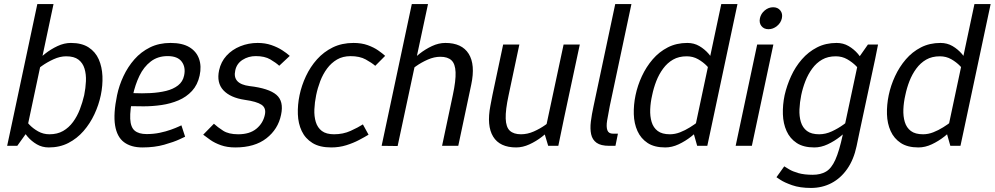

<svg xmlns="http://www.w3.org/2000/svg" viewBox="-20 -720 4911 948"><path d="M108.3 -60 30.3 -70 164.3 -700H244.3ZM108.3 -60 65.3 0H15.3L30.3 -70ZM86.5 -153.3Q86.5 -153.3 96.5 -138.8Q106.5 -124.3 124.4 -105.2Q142.3 -86 168 -71.5Q193.7 -57 224.2 -57L221 8Q188 8 161.6 -7.5Q135.2 -23 115.7 -45.8Q96.2 -68.5 83.5 -91.2Q70.8 -114 64.5 -129.5Q58.2 -145 58.2 -145ZM128 -346.7 103 -355Q103 -355 115.7 -370.5Q128.3 -386 150.7 -408.8Q173 -431.5 201.9 -454.2Q230.8 -477 263.9 -492.5Q297 -508 330 -508L306.8 -442Q276.3 -442 244.6 -427.5Q212.8 -413 186.5 -394.3Q160.2 -375.7 144.1 -361.2Q128 -346.7 128 -346.7ZM306.8 -442 330 -508Q383.7 -508 417.5 -486Q451.3 -464 467.6 -427Q483.8 -390 485.8 -344Q487.7 -298 477.7 -250Q467.7 -202 446.2 -156Q424.7 -110 392.5 -73Q360.3 -36 317.5 -14Q274.7 8 221 8L224.2 -57Q263 -57 291.5 -73.3Q320 -89.7 340.6 -117.8Q361.2 -145.8 374.3 -180.2Q387.5 -214.7 395.7 -250Q402.8 -285.3 404.3 -319.2Q405.8 -353.2 397.3 -381.2Q388.8 -409.3 367.2 -425.7Q345.7 -442 306.8 -442Z M875.7 -101.2 894 -45Q894 -45 866.2 -32Q838.5 -19 790.8 -5.5Q743.2 8 683 8L703.8 -58Q738.2 -58 768.8 -64.4Q799.3 -70.8 823.7 -79.6Q848 -88.3 861.8 -94.8Q875.7 -101.2 875.7 -101.2ZM558 -250H636.3Q621 -175.3 623 -133.5Q625 -91.7 645.2 -74.8Q665.5 -58 703.8 -58L683 8Q627 8 592.2 -18Q557.5 -44 548.2 -101Q539 -158 558 -250ZM822 -508Q880.3 -508 915.2 -487Q950 -466 962.8 -429.5Q975.7 -393 965.7 -347Q955.7 -301 928 -271Q900.3 -241 861.3 -224.5Q822.3 -208 777.9 -201.5Q733.5 -195 689 -195L612 -196L638.3 -260.2Q681.5 -258.2 723.3 -260.4Q765.2 -262.7 800.2 -271.2Q835.2 -279.8 859 -298.2Q882.8 -316.7 889 -347Q897.8 -387.8 877.4 -415.4Q857 -443 807.8 -443Q758.7 -443 724.1 -416.2Q689.5 -389.5 668.4 -345.5Q647.3 -301.5 636.3 -250H558Q568 -298 589.6 -344Q611.2 -390 643.7 -427Q676.2 -464 720.7 -486Q765.2 -508 822 -508Z M1142 8 1156.2 -57Q1212.3 -57 1245.5 -84Q1278.7 -111 1287.7 -153Q1295.2 -186.7 1271.3 -202.8Q1247.5 -218.8 1188.7 -227L1212 -295Q1307 -284 1344.6 -252Q1382.2 -220 1367.7 -153Q1353.2 -82 1295.3 -37Q1237.5 8 1142 8ZM1252 -508 1242.8 -443Q1206.7 -443 1177.8 -424.6Q1148.8 -406.2 1141.7 -372.7Q1126.3 -306 1212 -295L1188.7 -227Q1117.2 -237.5 1082.9 -274.4Q1048.7 -311.3 1061.7 -372.7Q1070.8 -414.8 1098.4 -445.1Q1126 -475.3 1166.6 -491.7Q1207.2 -508 1252 -508ZM983.3 -55 1036.2 -109Q1054.7 -92 1081.9 -74.5Q1109.2 -57 1156.2 -57L1142 8Q1101.7 8 1070.8 -3Q1040 -14 1018.7 -29Q997.3 -44 983.3 -55ZM1358.7 -395.3Q1342.2 -410.5 1314.5 -426.8Q1286.8 -443 1242.8 -443L1252 -508Q1289.2 -508 1319.7 -497.5Q1350.2 -487 1373.2 -472.2Q1396.3 -457.3 1410.7 -444Z M1615.7 8Q1558.2 8 1522.8 -14Q1487.3 -36 1469.8 -73Q1452.3 -110 1450.7 -156Q1449 -202 1459 -250Q1469 -298 1490.6 -344Q1512.2 -390 1545.2 -427Q1578.3 -464 1623.2 -486Q1668.2 -508 1725.7 -508L1711.5 -442.8Q1672.5 -442.8 1644 -426.1Q1615.5 -409.3 1595 -381.7Q1574.5 -354 1561.3 -319.7Q1548.2 -285.3 1541 -250Q1533.7 -214.7 1532.2 -180.2Q1530.7 -145.8 1539.2 -117.8Q1547.7 -89.7 1569.2 -73.3Q1590.8 -57 1629.8 -57ZM1614.7 8 1628.8 -57Q1674.3 -57 1711.3 -73.9Q1748.3 -90.8 1771.8 -105.8L1799.7 -55Q1781.7 -44 1753.3 -29Q1725 -14 1690 -3Q1655 8 1614.7 8ZM1832.8 -395Q1815.5 -410 1785.8 -426.4Q1756.2 -442.8 1710.7 -442.8L1724.8 -508Q1765.2 -508 1795.6 -497Q1826 -486 1847.3 -471.1Q1868.7 -456.2 1881.7 -444.2Z M2215.7 -250Q2231.2 -322.3 2229.4 -363.6Q2227.7 -404.8 2209.1 -422.2Q2190.5 -439.7 2154.2 -439.7L2179 -508Q2260.5 -508 2294.1 -454.5Q2327.7 -401 2306.7 -302L2295.7 -250ZM1943.3 1 1864.3 0 2013.3 -700H2093.3ZM2162.7 0 2215.7 -250H2295.7L2242.7 0ZM1976 -346.7 1951 -355Q1951 -355 1964.1 -370.5Q1977.2 -386 1999.6 -408.8Q2022 -431.5 2050.9 -454.2Q2079.8 -477 2112.9 -492.5Q2146 -508 2179 -508L2154.2 -439.7Q2123.7 -439.7 2092 -425.7Q2060.3 -411.7 2034.2 -393.2Q2008 -374.7 1992 -360.7Q1976 -346.7 1976 -346.7Z M2411.3 -250H2491.3Q2475.5 -177 2476.9 -134.6Q2478.3 -92.2 2497.3 -74.6Q2516.3 -57 2553 -57L2529 8Q2447.5 8 2414.9 -45.5Q2382.3 -99 2401.3 -198ZM2765.7 -140 2668.7 -60 2762.7 -500H2842.7ZM2491.3 -250H2411.3L2464.3 -500H2544.3ZM2668.7 -60 2765.7 -140 2736.7 0H2686.7ZM2730.3 -150 2754.5 -141.7Q2754.5 -141.7 2741.9 -126.5Q2729.3 -111.3 2707 -89.1Q2684.7 -66.8 2655.8 -44.6Q2627 -22.3 2594 -7.2Q2561 8 2528 8L2552 -57Q2584.5 -57 2615.9 -71Q2647.3 -85 2673.2 -103.5Q2699 -122 2714.7 -136Q2730.3 -150 2730.3 -150Z M3006.8 -60 2988 0Q2946.5 0 2925.6 -15Q2904.7 -30 2898.8 -57Q2893 -84 2897.3 -119.5Q2901.7 -155 2910.7 -196L3017.7 -700H3097.7L2990.7 -196Q2982.7 -156 2977.7 -125.1Q2972.7 -94.2 2978.8 -77.1Q2984.8 -60 3006.8 -60ZM3006.8 -60H3031L3018.8 0H2988Z M3405.3 -60 3541.3 -700H3621.3L3487.3 -70ZM3405.3 -60 3487.3 -70 3472.3 0H3422.3ZM3466.8 -153.3 3491.8 -145Q3491.8 -145 3479.2 -129.5Q3466.5 -114 3444.1 -91.2Q3421.7 -68.5 3392.8 -45.8Q3363.8 -23 3330.8 -7.5Q3297.7 8 3264.7 8L3287.8 -57Q3312.8 -57 3338 -66.8Q3363.2 -76.7 3386.4 -91.2Q3409.7 -105.7 3427.5 -119.7Q3445.3 -133.7 3456.1 -143.5Q3466.8 -153.3 3466.8 -153.3ZM3508.3 -346.7Q3508.3 -346.7 3498.3 -361.2Q3488.3 -375.7 3470.3 -394.3Q3452.3 -413 3427.1 -427.5Q3401.8 -442 3370.5 -442L3373.7 -508Q3406.7 -508 3433.1 -492.5Q3459.5 -477 3479.1 -454.2Q3498.7 -431.5 3511.2 -408.8Q3523.8 -386 3530.2 -370.5Q3536.7 -355 3536.7 -355ZM3370.5 -442Q3331.7 -442 3303.2 -425.7Q3274.7 -409.3 3254.1 -381.2Q3233.5 -353.2 3220.3 -319.2Q3207.2 -285.3 3200 -250Q3191.8 -214.7 3190.4 -180.2Q3189 -145.8 3197.4 -117.8Q3205.8 -89.7 3227.4 -73.3Q3249 -57 3287.8 -57L3264.7 8Q3211 8 3177.6 -14Q3144.2 -36 3127.5 -73Q3110.8 -110 3109.4 -156Q3108 -202 3118 -250Q3128 -298 3149.4 -344Q3170.8 -390 3202.6 -427Q3234.3 -464 3277.2 -486Q3320 -508 3373.7 -508Z M3612.3 0 3718.5 -500H3798.5L3692.3 0ZM3774.5 -575.8Q3751.7 -575.8 3739.5 -591.5Q3727.3 -607.2 3732.2 -630Q3737 -652.7 3755.8 -668.4Q3774.7 -684.2 3797.5 -684.2Q3820.2 -684.2 3832.8 -668.4Q3845.3 -652.7 3840.5 -630Q3835.7 -607.2 3816.4 -591.5Q3797.2 -575.8 3774.5 -575.8Z M4223.3 -440 4301.3 -430 4224.3 -70 4141.2 -55ZM4224.3 -70 4209.3 2Q4195.3 68 4163.2 114Q4131.2 160 4085.4 184Q4039.7 208 3983.7 208L3992.7 143Q4031.5 143 4058.3 127.3Q4085.2 111.7 4104.5 68.8Q4123.8 26 4141.2 -55ZM4223.3 -440 4265.3 -500H4315.3L4301.3 -430ZM4203.7 -153.3 4228.7 -145Q4228.7 -145 4215.6 -129.5Q4202.5 -114 4180.1 -91.2Q4157.7 -68.5 4128.8 -45.8Q4099.8 -23 4066.8 -7.5Q4033.7 8 4000.7 8L4024.8 -57Q4056.2 -57 4087.5 -71.5Q4118.8 -86 4145.2 -105.2Q4171.5 -124.3 4187.6 -138.8Q4203.7 -153.3 4203.7 -153.3ZM4245.2 -346.7Q4245.2 -346.7 4235.2 -361.2Q4225.2 -375.7 4206.8 -394.3Q4188.3 -413 4163.1 -427.5Q4137.8 -442 4106.5 -442L4110.7 -508Q4143.7 -508 4170.1 -492.5Q4196.5 -477 4216 -454.2Q4235.5 -431.5 4248.2 -408.8Q4260.8 -386 4267.2 -370.5Q4273.5 -355 4273.5 -355ZM4106.5 -442Q4067.7 -442 4039.2 -425.7Q4010.7 -409.3 3990.2 -381.2Q3969.7 -353.2 3956.5 -319.2Q3943.3 -285.3 3936 -250Q3928.8 -214.7 3927.3 -180.2Q3925.8 -145.8 3934.3 -117.8Q3942.8 -89.7 3964.4 -73.3Q3986 -57 4024.8 -57L4000.7 8Q3947 8 3913.7 -14Q3880.3 -36 3863.7 -73Q3847 -110 3845.5 -156Q3844 -202 3854 -250Q3865 -298 3886 -344Q3907 -390 3939.2 -427Q3971.3 -464 4014.2 -486Q4057 -508 4110.7 -508ZM3852.2 101.3Q3860.2 106.3 3876.6 116.2Q3893 126.2 3921.6 134.6Q3950.2 143 3993.7 143L3984.7 208Q3929.7 208 3891.2 194.5Q3852.8 181 3833.3 168Q3813.8 155 3813.8 155Z M4655.3 -60 4791.3 -700H4871.3L4737.3 -70ZM4655.3 -60 4737.3 -70 4722.3 0H4672.3ZM4716.8 -153.3 4741.8 -145Q4741.8 -145 4729.2 -129.5Q4716.5 -114 4694.1 -91.2Q4671.7 -68.5 4642.8 -45.8Q4613.8 -23 4580.8 -7.5Q4547.7 8 4514.7 8L4537.8 -57Q4562.8 -57 4588 -66.8Q4613.2 -76.7 4636.4 -91.2Q4659.7 -105.7 4677.5 -119.7Q4695.3 -133.7 4706.1 -143.5Q4716.8 -153.3 4716.8 -153.3ZM4758.3 -346.7Q4758.3 -346.7 4748.3 -361.2Q4738.3 -375.7 4720.3 -394.3Q4702.3 -413 4677.1 -427.5Q4651.8 -442 4620.5 -442L4623.7 -508Q4656.7 -508 4683.1 -492.5Q4709.5 -477 4729.1 -454.2Q4748.7 -431.5 4761.2 -408.8Q4773.8 -386 4780.2 -370.5Q4786.7 -355 4786.7 -355ZM4620.5 -442Q4581.7 -442 4553.2 -425.7Q4524.7 -409.3 4504.1 -381.2Q4483.5 -353.2 4470.3 -319.2Q4457.2 -285.3 4450 -250Q4441.8 -214.7 4440.4 -180.2Q4439 -145.8 4447.4 -117.8Q4455.8 -89.7 4477.4 -73.3Q4499 -57 4537.8 -57L4514.7 8Q4461 8 4427.6 -14Q4394.2 -36 4377.5 -73Q4360.8 -110 4359.4 -156Q4358 -202 4368 -250Q4378 -298 4399.4 -344Q4420.8 -390 4452.6 -427Q4484.3 -464 4527.2 -486Q4570 -508 4623.7 -508Z"/></svg>

Font: Epunda Sans Light
Style: Italic
Weight: 300
Italic angle: -12.0243°
Designer: Simon Atzbach
Foundry: typofactur
Version: Version 2.204